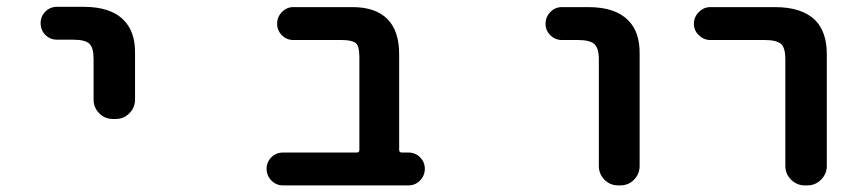

<svg xmlns="http://www.w3.org/2000/svg" viewBox="-20 -569 2540 570"><path d="M315.4 -215.8Q291 -215.8 274.4 -232.9Q257.8 -250 257.8 -273.4V-394.5Q257.8 -427.7 245.1 -439.5Q232.4 -451.2 197.3 -451.2H149.4Q128.9 -451.2 114.7 -465.3Q100.6 -479.5 100.6 -500Q100.6 -520.5 114.7 -534.7Q128.9 -548.8 149.4 -548.8H227.5Q308.6 -548.8 346.7 -509.8Q381.8 -475.6 380.9 -410.2V-273.4Q380.9 -250 364.3 -232.9Q347.7 -215.8 323.2 -215.8Z M820.3 -18.6Q799.8 -18.6 785.6 -33.2Q771.5 -47.9 771.5 -67.9Q771.5 -87.9 785.6 -102.1Q799.8 -116.2 820.3 -116.2H1040Q1046.9 -116.2 1046.9 -124V-399.4Q1046.9 -430.7 1037.1 -440.4Q1025.4 -450.2 995.1 -450.2H850.6Q831.1 -450.2 816.9 -464.4Q802.7 -478.5 802.7 -498.5Q802.7 -518.6 816.9 -533.2Q831.1 -547.9 850.6 -547.9H1026.4Q1094.7 -547.9 1129.9 -512.7Q1165 -477.5 1165 -408.2V-124Q1165 -116.2 1172.9 -116.2H1192.4Q1212.9 -116.2 1227.1 -102.1Q1241.2 -87.9 1241.2 -67.9Q1241.2 -47.9 1227.1 -33.2Q1212.9 -18.6 1192.4 -18.6Z M1815.4 -18.6Q1791 -18.6 1774.4 -35.6Q1757.8 -52.7 1757.8 -76.2V-393.6Q1757.8 -425.8 1744.6 -438Q1731.4 -450.2 1696.3 -450.2H1648.4Q1627.9 -450.2 1613.8 -464.4Q1599.6 -478.5 1599.6 -498.5Q1599.6 -518.6 1613.8 -533.2Q1627.9 -547.9 1648.4 -547.9H1726.6Q1806.6 -547.9 1844.7 -508.8Q1879.9 -474.6 1878.9 -408.2V-76.2Q1878.9 -52.7 1862.3 -35.6Q1845.7 -18.6 1821.3 -18.6Z M2369.1 -18.6Q2345.7 -18.6 2328.6 -35.6Q2311.5 -52.7 2311.5 -76.2V-393.6Q2311.5 -426.8 2298.8 -438.5Q2285.2 -450.2 2250 -450.2H2088.9Q2069.3 -450.2 2054.7 -464.4Q2040 -478.5 2040 -498.5Q2040 -518.6 2054.7 -533.2Q2069.3 -547.9 2088.9 -547.9H2280.3Q2361.3 -547.9 2400.4 -508.8Q2434.6 -473.6 2434.6 -408.2V-76.2Q2434.6 -52.7 2417.5 -35.6Q2400.4 -18.6 2377 -18.6Z"/></svg>

Font: Rounded Mgen+ 2m medium
Style: Regular
Weight: 500
Designer: [Source Han Sans]
Ryoko NISHIZUKA  (kana & ideographs); Paul D. Hunt (Latin, Greek & Cyrillic); Wenlong ZHANG  (bopomofo
Version: Version 1.059.20150602